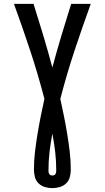

<svg xmlns="http://www.w3.org/2000/svg" viewBox="-20 -755 540 990"><path d="M250 215Q231 215 212 209.5Q193 204 179 190.5Q165 177 160 158Q155 139 155 119Q155 73 160.5 27Q166 -19 173.5 -64.5Q181 -110 190 -155Q199 -200 209 -245Q177 -369 136.5 -491.5Q96 -614 52 -735H153Q179 -653 203.5 -571Q228 -489 250 -407Q272 -489 296.5 -571Q321 -653 347 -735H448Q404 -614 363.5 -491.5Q323 -369 291 -245Q301 -200 310 -155Q319 -110 326.5 -64.5Q334 -19 339.5 27Q345 73 345 119Q345 139 340 158Q335 177 321 190.5Q307 204 288 209.5Q269 215 250 215ZM250 150Q255 150 259.5 148Q264 146 266.5 141.5Q269 137 269.5 132.5Q270 128 270 123Q270 75 264.5 28Q259 -19 250 -66Q241 -19 235.5 28Q230 75 230 123Q230 128 230.5 132.5Q231 137 233.5 141.5Q236 146 240.5 148Q245 150 250 150Z"/></svg>

Font: Iosevka Curly Semibold
Style: Regular
Weight: 600
Monospace: yes
Designer: Belleve Invis
Foundry: Belleve Invis
Version: Version 22.1.2; ttfautohint (v1.8.4)